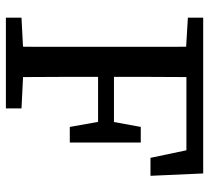

<svg xmlns="http://www.w3.org/2000/svg" viewBox="-49 -661 710 652"><g transform="rotate(90 306.0 -335.0)"><path d="M40 0V-53L174 -60H207L348 -53V0ZM138 0Q139 -52 139 -104V-207V-311V-360Q139 -360 139 -463V-567Q139 -619 138 -670H242Q242 -619 241.5 -567.5Q241 -516 241 -464V-360V-317V-210Q241 -156 241.5 -104Q242 -52 242 0ZM191 -313V-367H434V-313ZM411 -217 392 -324V-354L411 -458H464V-217ZM40 -618V-670H187V-610H174ZM516 -491 483 -648 524 -613H187V-670H569L577 -491Z"/></g></svg>

Font: myMathFont
Style: Regular
Weight: 400
Designer: Ross Mills, John Hudson & Paul Hanslow, Tiro Typeworks Ltd; with prior portions MicroPress Inc., and Coen Hoffman. Math 
Foundry: Tiro Typeworks Ltd
Version: Version 2.13 b171